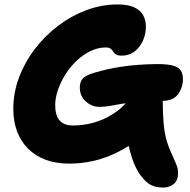

<svg xmlns="http://www.w3.org/2000/svg" viewBox="-20 -728 858 866"><path d="M715 118Q676 118 651 100.5Q626 83 604 48Q592 28 583 5.5Q574 -17 566 -48Q563 -58 560 -70Q535 -53 507 -40Q457 -15 402.5 -2.5Q348 10 292 10Q232 10 185.5 -7.5Q139 -25 106.5 -57.5Q74 -90 57 -135.5Q40 -181 40 -237Q40 -310 66 -379Q92 -448 137.5 -507.5Q183 -567 242.5 -612Q302 -657 370.5 -682.5Q439 -708 510 -708Q556 -708 584 -695.5Q612 -683 625 -660.5Q638 -638 638 -608Q638 -574 624.5 -544Q611 -514 586.5 -495.5Q562 -477 529 -477Q515 -477 507 -480.5Q499 -484 494.5 -490Q490 -496 486 -501.5Q482 -507 476 -510.5Q470 -514 458 -514Q423 -514 389 -498Q355 -482 326 -454.5Q297 -427 275.5 -393Q254 -359 241.5 -323Q229 -287 229 -254Q229 -207 249 -184.5Q269 -162 309 -162Q356 -162 401.5 -174.5Q447 -187 488 -213Q521 -233 547 -262Q538 -261 530 -260Q498 -254 474.5 -250Q451 -246 430 -246Q394 -246 367 -270.5Q340 -295 340 -333Q340 -359 353.5 -374Q367 -389 406 -400Q465 -418 533.5 -428Q602 -438 689 -439Q738 -439 762.5 -431.5Q787 -424 796 -409Q805 -394 805 -371Q805 -333 783 -303Q762 -274 714 -273Q714 -213 718 -173Q722 -127 731.5 -94.5Q741 -62 757 -28Q768 -4 773.5 9.5Q779 23 781 32.5Q783 42 783 54Q783 85 764 101.5Q745 118 715 118Z"/></svg>

Font: Shantell Sans Light ExtraBold
Style: Regular
Weight: 800
Version: Version 1.011;[c5ecc13dd]